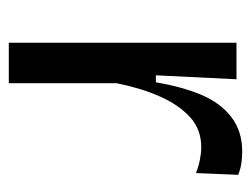

<svg xmlns="http://www.w3.org/2000/svg" viewBox="-87 -483 570 436"><g transform="rotate(90 198.0 -265.0)"><path d="M77 0V-278V-517H160L151 -334H167Q177 -394 195.5 -437.5Q214 -481 246 -505.5Q278 -530 324 -530Q335 -530 348 -528.5Q361 -527 377 -521L373 -425Q358 -431 342.5 -434Q327 -437 314 -437Q274 -437 246 -411.5Q218 -386 199 -343Q180 -300 169 -245V0Z"/></g></svg>

Font: Bricolage Grotesque 18pt
Style: Regular
Weight: 400
Version: Version 1.001;gftools[0.9.33.dev8+g029e19f]